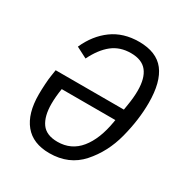

<svg xmlns="http://www.w3.org/2000/svg" viewBox="-168 -839 935 980"><g transform="rotate(30 300.0 -349.0)"><path d="M62 -221Q62 -248 64 -281Q66 -314 69 -332L75 -371H477L482 -402Q490 -449 490 -490Q490 -563 460 -601Q430 -639 365 -639Q301 -639 256 -603.5Q211 -568 177 -499L113 -532Q150 -615 215 -662.5Q280 -710 372 -710Q475 -710 522.5 -648.5Q570 -587 570 -464Q570 -364 541.5 -254.5Q513 -145 443 -66.5Q373 12 258 12Q161 12 111.5 -48.5Q62 -109 62 -221ZM464 -291 466 -303H150Q142 -254 142 -212Q142 -139 170.5 -99Q199 -59 265 -59Q346 -59 396 -120.5Q446 -182 464 -291Z"/></g></svg>

Font: iA Writer Mono V
Style: Regular
Weight: 400
Italic angle: -9.5°
Designer: Mike Abbink, Paul van der Laan, Pieter van Rosmalen
Foundry: Bold Monday
Version: Version 2.000